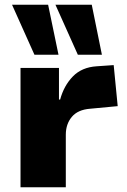

<svg xmlns="http://www.w3.org/2000/svg" viewBox="-20 -794 538 814"><path d="M67 0V-506H230V-372H235Q251 -431 289 -470Q327 -509 390 -513L462 -518L479 -344L362 -333Q310 -329 284.5 -298.5Q259 -268 259 -223V0ZM310 -562 215 -774H369L412 -562ZM126 -562 31 -774H184L228 -562Z"/></svg>

Font: Nunito Sans 7pt Black
Style: Regular
Weight: 900
Designer: Vernon Adams
Foundry: Vernon Adams
Version: Version 3.101;gftools[0.9.27]